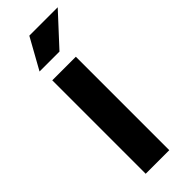

<svg xmlns="http://www.w3.org/2000/svg" viewBox="-235 -722 745 745"><g transform="rotate(-45 138.0 -349.0)"><path d="M190.4 -512.7V0H61V-512.7ZM120.6 -698.2H276.4L159.7 -571.8H50.3Z"/></g></svg>

Font: Voltera
Style: Bold
Weight: 700
Designer: Bernd Montag
Version: Version 1.301